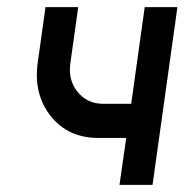

<svg xmlns="http://www.w3.org/2000/svg" viewBox="-20 -520 519 540"><path d="M108 -500 86 -343Q74 -255 123 -193Q172 -132 257 -132H335L316 0H409L479 -500H387L349 -228H271Q225 -228 198 -262Q171 -295 178 -343L200 -500Z"/></svg>

Font: Unageo
Style: Medium-Italic
Weight: 500
Designer: Richard Sepsi
Foundry: Richard Sepsi
Version: Version 2.000